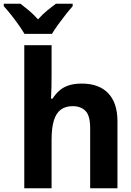

<svg xmlns="http://www.w3.org/2000/svg" viewBox="-74 -1000 694 1020"><path d="M55 0V-760H200V-605Q200 -573 199.5 -540.5Q199 -508 197 -476H205Q222 -502 243 -520Q264 -538 293 -547Q322 -556 360 -556Q452 -556 501 -504.5Q550 -453 550 -356V0H405V-319Q405 -386 380 -411Q355 -436 312 -436Q274 -436 249 -417.5Q224 -399 212 -359.5Q200 -320 200 -257V0ZM56 -820Q44 -841 24.5 -868.5Q5 -896 -16 -922.5Q-37 -949 -54 -967V-980H35Q56 -964 80.5 -943.5Q105 -923 128 -897Q152 -924 176.5 -944Q201 -964 223 -980H312V-967Q296 -949 275 -922.5Q254 -896 234.5 -869Q215 -842 202 -820Z"/></svg>

Font: Noto Sans Mono
Style: Bold
Weight: 700
Designer: Monotype Design Team
Foundry: Monotype Imaging Inc.
Version: Version 2.014